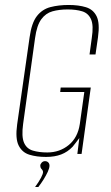

<svg xmlns="http://www.w3.org/2000/svg" viewBox="-20 -619 446 772"><path d="M165 12Q127 12 98 3Q69 -6 55 -34Q41 -62 49 -119L99 -469Q107 -527 128.5 -554.5Q150 -582 183 -590.5Q216 -599 256 -599Q296 -599 325.5 -590Q355 -581 368.5 -553.5Q382 -526 374 -469L364 -400H340L349 -466Q357 -517 346 -541.5Q335 -566 310.5 -573.5Q286 -581 252 -581Q218 -581 191 -573.5Q164 -566 146 -541.5Q128 -517 121 -466L73 -121Q66 -70 76.5 -45.5Q87 -21 112 -13.5Q137 -6 170 -6Q220 -6 256.5 -36Q293 -66 301 -121L319 -249H222L224 -267H345L308 0H291L299 -64Q292 -55 285 -45.5Q278 -36 272 -29Q252 -8 226 2Q200 12 165 12ZM121 133Q137 111 145 95.5Q153 80 153 73Q153 68 150.5 65Q148 62 145 58Q142 54 142 47Q142 41 147.5 35Q153 29 161 29Q169 29 174 34Q179 39 179 47Q179 57 172 72Q165 87 155 103Q145 119 134 133Z"/></svg>

Font: Alumni Sans SC Thin
Style: Italic
Weight: 100
Italic angle: -8°
Designer: Robert E. Leuschke
Foundry: Robert E. Leuschke
Version: Version 1.016